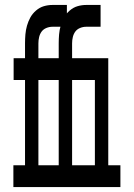

<svg xmlns="http://www.w3.org/2000/svg" viewBox="-20 -755 540 775"><path d="M34 0V-88H81V-432H35V-520H81V-580Q81 -598 82.5 -616Q84 -634 89 -651.5Q94 -669 102.5 -684.5Q111 -700 125.5 -712.5Q140 -725 157 -730Q174 -735 192 -735H250V-647H192Q179 -647 167 -642Q155 -637 148 -627.5Q141 -618 138 -605.5Q135 -593 135 -580V-520H233V-432H135V-88H193V0ZM170 0V-88H217V-432H171V-520H217V-580Q217 -598 218.5 -616Q220 -634 225 -651.5Q230 -669 238.5 -684.5Q247 -700 261.5 -712.5Q276 -725 293 -730Q310 -735 328 -735H386V-647H328Q315 -647 303 -642Q291 -637 284 -627.5Q277 -618 274 -605.5Q271 -593 271 -580V-520H369V-432H271V-88H329V0ZM307 0V-88H363V-432H313V-520H417V-88H466V0Z"/></svg>

Font: Iosevka Curly Slab Semibold
Style: Regular
Weight: 600
Monospace: yes
Designer: Belleve Invis
Foundry: Belleve Invis
Version: Version 22.1.2; ttfautohint (v1.8.4)